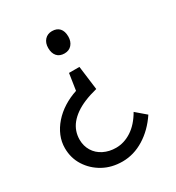

<svg xmlns="http://www.w3.org/2000/svg" viewBox="-173 -649 849 927"><g transform="rotate(-30 252.0 -186.0)"><path d="M286 -328 303 -195Q263 -185 232 -172Q201 -159 178.5 -143Q156 -127 141 -108.5Q126 -90 118.5 -68.5Q111 -47 111 -23Q111 12 128 40Q145 68 176 83.5Q207 99 245 99Q290 99 331.5 72Q373 45 404 -9L459 38Q417 101 359.5 136.5Q302 172 239 172Q179 172 132 146Q85 120 57 76Q29 32 29 -23Q29 -58 42.5 -90.5Q56 -123 81 -151.5Q106 -180 140 -201.5Q174 -223 214 -236L228 -328ZM257 -420Q230 -420 215.5 -436.5Q201 -453 201 -482Q201 -510 216.5 -527Q232 -544 257 -544Q284 -544 298.5 -528Q313 -512 313 -482Q313 -455 298 -437.5Q283 -420 257 -420Z"/></g></svg>

Font: Our Lexend Light
Style: Regular
Weight: 300
Designer: Bonnie Shaver-Troup, Thomas Jockin
Foundry: Lexend
Version: Version 1.007